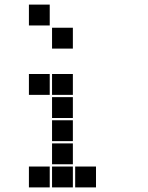

<svg xmlns="http://www.w3.org/2000/svg" viewBox="-20 -815 640 830"><path d="M106 -795Q105 -795 105 -795Q105 -795 105 -794V-706Q105 -705 105 -705Q105 -705 106 -705H194Q195 -705 195 -705Q195 -705 195 -706V-794Q195 -795 195 -795Q195 -795 194 -795ZM206 -695Q205 -695 205 -695Q205 -695 205 -694V-606Q205 -605 205 -605Q205 -605 206 -605H294Q295 -605 295 -605Q295 -605 295 -606V-694Q295 -695 295 -695Q295 -695 294 -695ZM106 -495Q105 -495 105 -495Q105 -495 105 -494V-406Q105 -405 105 -405Q105 -405 106 -405H194Q195 -405 195 -405Q195 -405 195 -406V-494Q195 -495 195 -495Q195 -495 194 -495ZM206 -495Q205 -495 205 -495Q205 -495 205 -494V-406Q205 -405 205 -405Q205 -405 206 -405H294Q295 -405 295 -405Q295 -405 295 -406V-494Q295 -495 295 -495Q295 -495 294 -495ZM206 -395Q205 -395 205 -395Q205 -395 205 -394V-306Q205 -305 205 -305Q205 -305 206 -305H294Q295 -305 295 -305Q295 -305 295 -306V-394Q295 -395 295 -395Q295 -395 294 -395ZM206 -295Q205 -295 205 -295Q205 -295 205 -294V-206Q205 -205 205 -205Q205 -205 206 -205H294Q295 -205 295 -205Q295 -205 295 -206V-294Q295 -295 295 -295Q295 -295 294 -295ZM206 -195Q205 -195 205 -195Q205 -195 205 -194V-106Q205 -105 205 -105Q205 -105 206 -105H294Q295 -105 295 -105Q295 -105 295 -106V-194Q295 -195 295 -195Q295 -195 294 -195ZM106 -95Q105 -95 105 -95Q105 -95 105 -94V-6Q105 -5 105 -5Q105 -5 106 -5H194Q195 -5 195 -5Q195 -5 195 -6V-94Q195 -95 195 -95Q195 -95 194 -95ZM206 -95Q205 -95 205 -95Q205 -95 205 -94V-6Q205 -5 205 -5Q205 -5 206 -5H294Q295 -5 295 -5Q295 -5 295 -6V-94Q295 -95 295 -95Q295 -95 294 -95ZM306 -95Q305 -95 305 -95Q305 -95 305 -94V-6Q305 -5 305 -5Q305 -5 306 -5H394Q395 -5 395 -5Q395 -5 395 -6V-94Q395 -95 395 -95Q395 -95 394 -95Z"/></svg>

Font: Doto Black
Style: Regular
Weight: 900
Monospace: yes
Version: Version 1.000